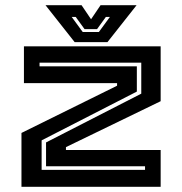

<svg xmlns="http://www.w3.org/2000/svg" viewBox="-20 -718 700 738"><path d="M62.5 0V-207L430 -388.5V-398.5H72V-540H597.5V-329L233.5 -152.5V-141.5H597.5V0ZM140 -65H537.5V-79H157V-170.5L523 -358V-477H132V-463H506V-366L140 -178.5ZM267 -556 155 -698H293.5L330 -644L366.5 -698H505L393 -556ZM298 -595H360L402.5 -653H387L353 -606H305L271 -653H255.5Z"/></svg>

Font: Tourney Expanded Regular
Style: Bold
Weight: 700
Width: 7
Designer: Tyler Finck
Foundry: Etcetera Type Co
Version: Version 1.010; ttfautohint (v1.8.3)